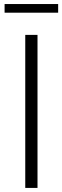

<svg xmlns="http://www.w3.org/2000/svg" viewBox="-20 -921 306 941"><path d="M2.5 -858.8V-901.2H265V-858.8ZM103.8 0V-750H163.8V0Z"/></svg>

Font: Now Light
Style: Regular
Weight: 300
Designer: Alfredo Marco Pradil
Foundry: Alfredo Marco Pradil
Version: Version 1.002;PS 001.002;hotconv 1.0.88;makeotf.lib2.5.64775